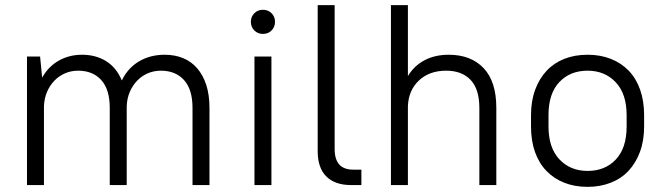

<svg xmlns="http://www.w3.org/2000/svg" viewBox="-20 -720 2581 747"><path d="M85 -500H136L144 -418Q168 -461 208.5 -484Q249 -507 299 -507Q353 -507 393 -482Q433 -457 454 -407Q477 -455 520.5 -481Q564 -507 621 -507Q660 -507 692 -494Q724 -481 747 -454.5Q770 -428 782.5 -389.5Q795 -351 795 -300V0H729V-300Q729 -372 696 -408.5Q663 -445 606 -445Q579 -445 555.5 -435Q532 -425 514 -406.5Q496 -388 485 -362.5Q474 -337 473 -306V-300V0H407V-300Q407 -372 374 -408.5Q341 -445 284 -445Q257 -445 233.5 -435Q210 -425 192 -406.5Q174 -388 163 -362.5Q152 -337 151 -306V0H85Z M970 -500H1036V0H970ZM1003 -588Q983 -588 969.5 -601.5Q956 -615 956 -635Q956 -655 969.5 -668.5Q983 -682 1003 -682Q1023 -682 1036.5 -668.5Q1050 -655 1050 -635Q1050 -615 1036.5 -601.5Q1023 -588 1003 -588Z M1346 0Q1283 0 1249.5 -33.5Q1216 -67 1216 -132V-700H1282V-140Q1282 -60 1354 -60H1386V0H1346Z M1501 -700H1567V-424Q1591 -464 1631.5 -485.5Q1672 -507 1726 -507Q1812 -507 1861.5 -455Q1911 -403 1911 -300V0H1845V-300Q1845 -373 1811 -409Q1777 -445 1716 -445Q1650 -445 1609.5 -406.5Q1569 -368 1567 -306V0H1501Z M2266 7Q2216 7 2175.5 -9Q2135 -25 2106 -55Q2077 -85 2061.5 -128.5Q2046 -172 2046 -228V-272Q2046 -327 2062 -370.5Q2078 -414 2106.5 -444.5Q2135 -475 2175.5 -491Q2216 -507 2266 -507Q2316 -507 2356.5 -491Q2397 -475 2426 -445Q2455 -415 2470.5 -371Q2486 -327 2486 -272V-228Q2486 -173 2470 -129.5Q2454 -86 2425.5 -55.5Q2397 -25 2356 -9Q2315 7 2266 7ZM2266 -55Q2334 -55 2376 -99.5Q2418 -144 2418 -228V-272Q2418 -355 2375.5 -400Q2333 -445 2266 -445Q2198 -445 2156 -400.5Q2114 -356 2114 -272V-228Q2114 -145 2156.5 -100Q2199 -55 2266 -55Z"/></svg>

Font: PT Root UI Web
Style: Regular
Weight: 400
Designer: Vitaly Kuzmin
Foundry: ParaType Ltd.
Version: Version 1.000W